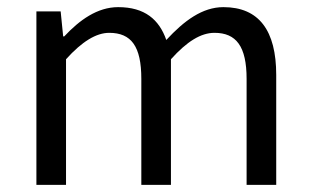

<svg xmlns="http://www.w3.org/2000/svg" viewBox="-20 -518 869 538"><path d="M82 0H165V-352C210 -402 250 -426 286 -426C348 -426 376 -388 376 -297V0H459V-352C504 -402 543 -426 581 -426C642 -426 671 -388 671 -297V0H754V-308C754 -432 706 -498 606 -498C547 -498 496 -460 446 -406C426 -463 386 -498 311 -498C253 -498 203 -462 160 -416H157L150 -486H82Z"/></svg>

Font: SSansPro
Style: Regular
Weight: 400
Designer: Paul D. Hunt
Foundry: Adobe Systems Incorporated
Version: Version 3.006;hotconv 1.0.111;makeotfexe 2.5.65597